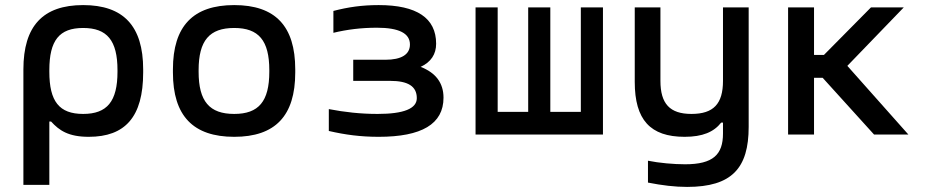

<svg xmlns="http://www.w3.org/2000/svg" viewBox="-20 -529 3640 755"><path d="M543 -244V-256C543 -427 465 -509 307 -509C149 -509 72 -427 72 -256V198H174V-51H181C213 -16 249 9 329 9C472 9 543 -69 543 -244ZM174 -247V-253C174 -370 213 -419 307 -419C401 -419 442 -370 442 -253V-247C442 -130 401 -81 307 -81C213 -81 174 -130 174 -247Z M660 -256V-244C660 -73 740 9 901 9C1062 9 1141 -73 1141 -244V-256C1141 -427 1062 -509 901 -509C740 -509 660 -427 660 -256ZM761 -247V-253C761 -370 804 -419 901 -419C997 -419 1039 -370 1039 -253V-247C1039 -130 997 -81 901 -81C804 -81 761 -130 761 -247Z M1495 -294H1369V-211H1514C1584 -211 1619 -190 1619 -143C1619 -102 1568 -81 1465 -81C1398 -81 1335 -88 1273 -100V-14C1338 1 1398 9 1469 9C1638 9 1724 -41 1724 -145C1724 -202 1694 -243 1634 -266C1675 -285 1695 -316 1695 -357C1695 -458 1619 -509 1469 -509C1403 -509 1349 -501 1291 -486V-400C1345 -413 1401 -420 1462 -420C1549 -420 1592 -398 1592 -354C1592 -315 1559 -294 1495 -294Z M1850 -500V0H2351V-500H2264V-89H2144V-500H2057V-89H1937V-500Z M2924 -30V-500H2823V-211C2823 -121 2786 -81 2699 -81C2614 -81 2577 -121 2577 -211V-500H2476V-207C2476 -58 2537 9 2672 9C2743 9 2787 -10 2816 -47H2823V-4C2823 79 2784 117 2674 117C2630 117 2572 112 2528 103V189C2584 200 2633 206 2682 206C2858 206 2924 132 2924 -30Z M3079 -500V0H3181V-223H3215L3417 0H3552L3312 -270L3534 -500H3405L3220 -313H3181V-500Z"/></svg>

Font: LT Wave Mono Medium
Style: Regular
Weight: 500
Designer: Daniel Lyons
Version: Version 2.5 (Glyphs App)